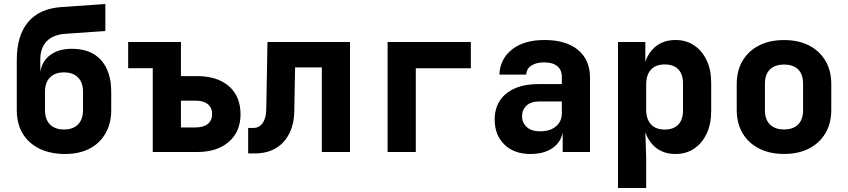

<svg xmlns="http://www.w3.org/2000/svg" viewBox="-20 -760 4240 960"><path d="M300 10Q191.7 8.3 127.8 -50.1Q63.9 -108.5 63.9 -209.2V-460.5Q63.9 -582.4 120.5 -649.8Q177.2 -717.2 287.4 -724.7L506.8 -740V-605.1L306.5 -591Q244.9 -586.5 213.2 -553.4Q181.4 -520.3 181.4 -460.5V-383.2H195.4L178.9 -367.4Q178.4 -438.3 221.7 -477.2Q265.1 -516 338.9 -516Q435.6 -516 485.9 -458.8Q536.1 -401.7 536.1 -301.3V-209.2Q536.1 -142.4 507.1 -92.2Q478.1 -42 425.5 -15.6Q372.8 10.8 300 10ZM300 -112.5Q345.3 -112.5 370.2 -137.9Q395.1 -163.4 395.1 -209.2V-301.3Q395.1 -347.2 370.2 -372.6Q345.3 -398.1 300 -398.1Q254.7 -398.1 229.8 -372.6Q204.9 -347.2 204.9 -301.3V-209.2Q204.9 -163.4 229.8 -137.9Q254.7 -112.5 300 -112.5Z M743.8 0V-419H620.8V-550H884.7V-379.4H964.9Q1067.2 -379.4 1125 -328.7Q1182.7 -277.9 1182.7 -188.4Q1182.7 -101.8 1124.2 -50.9Q1065.7 0 966 0ZM884.7 -122.8H957.3Q997.7 -122.8 1019.1 -140.3Q1040.5 -157.9 1040.5 -189.7Q1040.5 -221.5 1019.1 -239.1Q997.7 -256.7 957.3 -256.7H884.7Z M1220.8 7V-120.3H1246.8Q1275.8 -120.3 1293 -144.4Q1310.3 -168.5 1311.3 -213.1L1317.3 -550H1730.1V0H1589.1V-423H1455.5L1451.4 -204Q1450.2 -139.1 1425.9 -91.5Q1401.6 -43.8 1358.3 -18.4Q1315 7 1256 7Z M1918 0V-550H2334.2V-418.7H2059V0Z M2632.5 10Q2550 10 2501.7 -37.5Q2453.4 -85 2453.4 -162Q2453.4 -217.2 2479.4 -256.9Q2505.4 -296.6 2554.4 -318.1Q2603.5 -339.6 2671.8 -339.6H2789.1V-375.8Q2789.1 -410.3 2766.5 -429.2Q2743.9 -448 2701 -448Q2660.9 -448 2637 -432.4Q2613 -416.8 2611 -387.1H2476.9Q2480.2 -465.7 2540.3 -512.8Q2600.5 -560 2702.7 -560Q2810.3 -560 2870.2 -510.3Q2930.1 -460.6 2930.1 -371.2V0H2793.5V-107.6H2770.9L2795.9 -124.2Q2795.9 -83.4 2775.9 -53.1Q2755.9 -22.8 2719.3 -6.4Q2682.8 10 2632.5 10ZM2680.8 -103.4Q2730.7 -103.4 2759.9 -128.2Q2789.1 -152.9 2789.1 -193.5V-252.7H2675.8Q2635.2 -252.7 2612.8 -232.1Q2590.4 -211.5 2590.4 -178.6Q2590.4 -145.3 2614.1 -124.4Q2637.8 -103.4 2680.8 -103.4Z M3069.9 180V-550H3206.6V-436.5H3239.1L3194.7 -369.6Q3194.7 -457.3 3238.7 -508.6Q3282.7 -560 3357.5 -560Q3410.8 -560 3450.9 -533Q3490.9 -505.9 3513.4 -458.2Q3535.9 -410.5 3535.9 -346.7V-203.5Q3535.9 -140.5 3513.5 -92.4Q3491.1 -44.2 3451 -17.1Q3410.9 10 3357.5 10Q3282.8 10 3238.8 -41.4Q3194.7 -92.9 3194.7 -180.4L3239.1 -112.6H3206.3L3210.9 28.5V180ZM3303.7 -112.2Q3347.1 -112.2 3371 -136.6Q3395 -161.1 3395 -207.7V-342.3Q3395 -389.9 3371 -413.9Q3347.1 -437.8 3303.7 -437.8Q3258.9 -437.8 3234.9 -411.8Q3210.9 -385.7 3210.9 -337.3V-212.7Q3210.9 -164.3 3234.9 -138.2Q3258.9 -112.2 3303.7 -112.2Z M3900 9.7Q3828.1 9.7 3774.9 -17.6Q3721.7 -44.8 3692.7 -94.3Q3663.6 -143.8 3663.6 -210.3V-339.7Q3663.6 -406.3 3692.7 -455.7Q3721.7 -505.2 3774.9 -532.4Q3828.1 -559.7 3900 -559.7Q3972.9 -559.7 4025.6 -532.4Q4078.3 -505.2 4107.3 -455.7Q4136.4 -406.3 4136.4 -339.7V-210.3Q4136.4 -143.8 4107.3 -94.3Q4078.3 -44.8 4025.5 -17.6Q3972.8 9.7 3900 9.7ZM3900 -112.8Q3946.3 -112.8 3970.8 -137.7Q3995.4 -162.6 3995.4 -208.8V-341.2Q3995.4 -388.2 3970.8 -412.7Q3946.3 -437.2 3900 -437.2Q3854.7 -437.2 3829.7 -412.7Q3804.6 -388.2 3804.6 -341.2V-208.8Q3804.6 -162.6 3829.7 -137.7Q3854.7 -112.8 3900 -112.8Z"/></svg>

Font: JetBrains Mono
Style: Regular
Weight: 400
Monospace: yes
Designer: Philipp Nurullin, Konstantin Bulenkov
Foundry: JetBrains
Version: Version 2.305